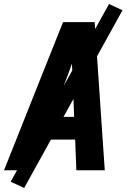

<svg xmlns="http://www.w3.org/2000/svg" viewBox="-38 -845 634 953"><path d="M-18 0H122L179 -152H335L341 0H482L432 -735H275L177 -490ZM221 -265 305 -490Q313 -511 319 -529Q320 -511 321 -490L330 -265ZM82 88 570 -794 503 -825 15 57Z"/></svg>

Font: Iosevka Sparkle Extrabold
Style: Italic
Weight: 800
Italic angle: -9°
Designer: Belleve Invis
Foundry: Belleve Invis
Version: Version 4.5.0; ttfautohint (v1.8.3)